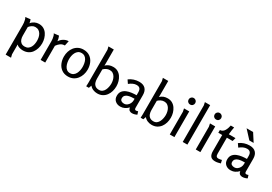

<svg xmlns="http://www.w3.org/2000/svg" viewBox="38 -1880 4547 3213"><g transform="rotate(30 2311.0 -273.5)"><path d="M143 -505Q150 -489 154.5 -472Q159 -455 161 -438Q186 -471 225 -490Q264 -509 305 -509Q359 -509 398 -487Q437 -465 462.5 -427.5Q488 -390 501 -344.5Q514 -299 514 -252Q514 -200 499.5 -152.5Q485 -105 457.5 -67.5Q430 -30 387.5 -9Q345 12 289 12Q256 12 223 2Q190 -8 166 -30Q168 -16 168 -1.5Q168 13 168 21V158L182 216H78V-353Q78 -374 75.5 -399.5Q73 -425 66.5 -450Q60 -475 48 -493ZM279 -433Q246 -433 216.5 -413.5Q187 -394 168 -369V-202Q168 -164 179.5 -131Q191 -98 217 -78.5Q243 -59 285 -59Q323 -59 348.5 -76Q374 -93 389.5 -120.5Q405 -148 411.5 -181Q418 -214 418 -246Q418 -279 411 -312Q404 -345 387.5 -372.5Q371 -400 344.5 -416.5Q318 -433 279 -433Z M693 -506Q712 -461 717 -411Q742 -452 786.5 -479Q831 -506 880 -506L860 -412Q813 -412 779 -387.5Q745 -363 718 -324V0H629V-361Q629 -380 626 -405.5Q623 -431 616 -455Q609 -479 597 -495Z M1162 13Q1089 13 1038.5 -23Q988 -59 963 -118Q938 -177 938 -245Q938 -296 953 -343.5Q968 -391 998 -428.5Q1028 -466 1071 -487.5Q1114 -509 1168 -509Q1242 -509 1292.5 -473.5Q1343 -438 1368 -379Q1393 -320 1393 -251Q1393 -200 1377.5 -152.5Q1362 -105 1333 -68Q1304 -31 1261 -9Q1218 13 1162 13ZM1163 -53Q1201 -53 1227 -71.5Q1253 -90 1268.5 -119.5Q1284 -149 1290.5 -183Q1297 -217 1297 -248Q1297 -280 1291 -314Q1285 -348 1271 -377Q1257 -406 1231 -424.5Q1205 -443 1167 -443Q1129 -443 1103.5 -424.5Q1078 -406 1062.5 -376.5Q1047 -347 1040.5 -313Q1034 -279 1034 -248Q1034 -218 1040.5 -184Q1047 -150 1061.5 -120.5Q1076 -91 1101 -72Q1126 -53 1163 -53Z M1743 -507Q1795 -507 1833.5 -485Q1872 -463 1897.5 -425.5Q1923 -388 1936 -343Q1949 -298 1949 -251Q1949 -200 1935.5 -153Q1922 -106 1894 -68.5Q1866 -31 1824.5 -9Q1783 13 1727 13Q1685 13 1646.5 -3Q1608 -19 1581 -52L1562 1H1510Q1511 -16 1512 -33.5Q1513 -51 1513 -67V-706L1499 -763H1603V-493Q1603 -480 1602.5 -470.5Q1602 -461 1601 -452Q1633 -481 1666.5 -494Q1700 -507 1743 -507ZM1718 -432Q1686 -432 1655.5 -417Q1625 -402 1603 -379V-200Q1603 -160 1614.5 -126.5Q1626 -93 1653 -73Q1680 -53 1724 -53Q1761 -53 1786 -72Q1811 -91 1825.5 -121Q1840 -151 1846.5 -184.5Q1853 -218 1853 -247Q1853 -279 1845.5 -311.5Q1838 -344 1822 -371Q1806 -398 1780.5 -415Q1755 -432 1718 -432Z M2245 -509Q2324 -509 2365 -466.5Q2406 -424 2406 -345V-102Q2406 -79 2414 -71Q2422 -63 2434 -63Q2443 -63 2453 -65.5Q2463 -68 2472 -72L2490 -16Q2473 -6 2448 1.5Q2423 9 2397 9Q2369 9 2348 -5.5Q2327 -20 2321 -59Q2292 -27 2253.5 -8Q2215 11 2171 11Q2112 11 2072.5 -23.5Q2033 -58 2033 -119Q2033 -176 2060.5 -210Q2088 -244 2131.5 -261.5Q2175 -279 2224 -285Q2273 -291 2316 -291V-346Q2316 -374 2309 -395Q2302 -416 2284 -428.5Q2266 -441 2235 -441Q2198 -441 2163 -425Q2128 -409 2095 -382L2052 -445Q2094 -477 2143.5 -493Q2193 -509 2245 -509ZM2316 -223Q2290 -223 2257.5 -220.5Q2225 -218 2195 -209Q2165 -200 2145.5 -179.5Q2126 -159 2126 -124Q2126 -93 2147.5 -78Q2169 -63 2201 -63Q2235 -63 2261 -82.5Q2287 -102 2301.5 -131.5Q2316 -161 2316 -193Z M2795 -507Q2847 -507 2885.5 -485Q2924 -463 2949.5 -425.5Q2975 -388 2988 -343Q3001 -298 3001 -251Q3001 -200 2987.5 -153Q2974 -106 2946 -68.5Q2918 -31 2876.5 -9Q2835 13 2779 13Q2737 13 2698.5 -3Q2660 -19 2633 -52L2614 1H2562Q2563 -16 2564 -33.5Q2565 -51 2565 -67V-706L2551 -763H2655V-493Q2655 -480 2654.5 -470.5Q2654 -461 2653 -452Q2685 -481 2718.5 -494Q2752 -507 2795 -507ZM2770 -432Q2738 -432 2707.5 -417Q2677 -402 2655 -379V-200Q2655 -160 2666.5 -126.5Q2678 -93 2705 -73Q2732 -53 2776 -53Q2813 -53 2838 -72Q2863 -91 2877.5 -121Q2892 -151 2898.5 -184.5Q2905 -218 2905 -247Q2905 -279 2897.5 -311.5Q2890 -344 2874 -371Q2858 -398 2832.5 -415Q2807 -432 2770 -432Z M3232 -667Q3232 -640 3214 -621.5Q3196 -603 3168 -603Q3142 -603 3123.5 -621.5Q3105 -640 3105 -667Q3105 -693 3123.5 -711.5Q3142 -730 3168 -730Q3195 -730 3213.5 -711.5Q3232 -693 3232 -667ZM3214 -497V0H3125V-439L3113 -497Z M3465 -763V0H3375V-706L3363 -763Z M3734 -667Q3734 -640 3716 -621.5Q3698 -603 3670 -603Q3644 -603 3625.5 -621.5Q3607 -640 3607 -667Q3607 -693 3625.5 -711.5Q3644 -730 3670 -730Q3697 -730 3715.5 -711.5Q3734 -693 3734 -667ZM3716 -497V0H3627V-439L3615 -497Z M3999 -640Q3992 -605 3986.5 -568.5Q3981 -532 3979 -497H4108L4090 -431H3979V-121Q3979 -103 3983 -88.5Q3987 -74 3998 -65.5Q4009 -57 4030 -57Q4046 -57 4062 -60Q4078 -63 4094 -67L4108 -8Q4082 -1 4058 5Q4034 11 4005 11Q3941 11 3915 -22.5Q3889 -56 3889 -118V-431H3814V-484Q3844 -485 3864.5 -500Q3885 -515 3898.5 -538.5Q3912 -562 3920.5 -588.5Q3929 -615 3934 -640Z M4377 -509Q4456 -509 4497 -466.5Q4538 -424 4538 -345V-102Q4538 -79 4546 -71Q4554 -63 4566 -63Q4575 -63 4585 -65.5Q4595 -68 4604 -72L4622 -16Q4605 -6 4580 1.5Q4555 9 4529 9Q4501 9 4480 -5.5Q4459 -20 4453 -59Q4424 -27 4385.5 -8Q4347 11 4303 11Q4244 11 4204.5 -23.5Q4165 -58 4165 -119Q4165 -176 4192.5 -210Q4220 -244 4263.5 -261.5Q4307 -279 4356 -285Q4405 -291 4448 -291V-346Q4448 -374 4441 -395Q4434 -416 4416 -428.5Q4398 -441 4367 -441Q4330 -441 4295 -425Q4260 -409 4227 -382L4184 -445Q4226 -477 4275.5 -493Q4325 -509 4377 -509ZM4448 -223Q4422 -223 4389.5 -220.5Q4357 -218 4327 -209Q4297 -200 4277.5 -179.5Q4258 -159 4258 -124Q4258 -93 4279.5 -78Q4301 -63 4333 -63Q4367 -63 4393 -82.5Q4419 -102 4433.5 -131.5Q4448 -161 4448 -193ZM4312 -733 4411 -579H4328L4186 -733Z"/></g></svg>

Font: Rosario Medium
Style: Regular
Weight: 500
Version: Version 1.201